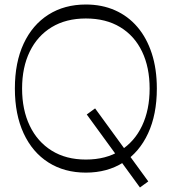

<svg xmlns="http://www.w3.org/2000/svg" viewBox="-20 -758 762 852"><path d="M601 74 365 -250 402 -277 638 47ZM361 8Q266 8 195 -37Q124 -82 85 -166Q46 -250 46 -365Q46 -481 85 -564.5Q124 -648 195 -693Q266 -738 361 -738Q432 -738 490 -712.5Q548 -687 589.5 -638.5Q631 -590 653.5 -521Q676 -452 676 -365Q676 -250 637 -166Q598 -82 527 -37Q456 8 361 8ZM361 -50Q450 -50 513.5 -89.5Q577 -129 610.5 -200Q644 -271 644 -365Q644 -459 610.5 -529Q577 -599 513.5 -637.5Q450 -676 361 -676Q273 -676 209.5 -637.5Q146 -599 112 -529Q78 -459 78 -365Q78 -271 112 -200Q146 -129 209.5 -89.5Q273 -50 361 -50Z"/></svg>

Font: Savate ExtraLight
Style: Regular
Weight: 200
Designer: Max Esnée
Foundry: Plomb Type
Version: Version 2.000